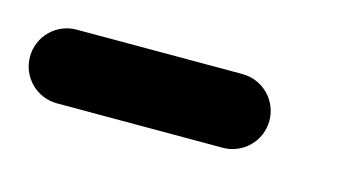

<svg xmlns="http://www.w3.org/2000/svg" viewBox="-30 -162 425 233"><g transform="rotate(15 182.0 -45.5)"><path d="M254.5 0.1C280.1 0.1 300.8 -20.6 300.8 -46.2C300.8 -71.8 280.1 -92.5 254.5 -92.5H46.3C20.7 -92.5 0 -71.8 0 -46.2C0 -20.6 20.7 0.1 46.3 0.1Z"/></g></svg>

Font: Cactron
Style: Regular
Weight: 400
Version: Version 1.0